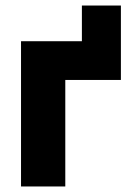

<svg xmlns="http://www.w3.org/2000/svg" viewBox="-20 -674 471 694"><path d="M56 0H216V-385H417V-654H276V-525H56Z"/></svg>

Font: FIGSv2-sans-serif ExtraBold
Style: Regular
Weight: 800
Designer: Matt McInerney, Pablo Impallari, Rodrigo Fuenzalida,Mirko Velimirovic
Foundry: Matt McInerney, Pablo Impallari, Rodrigo Fuenzalida
Version: Version 4.021;hotconv 1.0.109;makeotfexe 2.5.65596